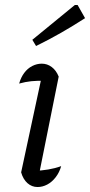

<svg xmlns="http://www.w3.org/2000/svg" viewBox="-20 -746 362 772"><path d="M133 -25 117 -59Q147 -60 174 -64.5Q201 -69 226 -78Q219 -53 204 -33.5Q189 -14 170 -4Q151 6 131 6Q108 6 90.5 -9.5Q73 -25 65 -53L152 -458L164 -421Q130 -422 106 -419.5Q82 -417 57 -410Q64 -435 77.5 -453Q91 -471 109.5 -480.5Q128 -490 148 -490Q170 -490 188 -476.5Q206 -463 216 -438ZM125 -561 110 -586 281 -726H292L322 -673Q274 -642 226 -614.5Q178 -587 125 -561Z"/></svg>

Font: Piazzolla 24pt
Style: Italic
Weight: 400
Italic angle: -11.3°
Designer: Juan Pablo del Peral
Foundry: Huerta Tipografica
Version: Version 2.005